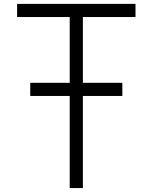

<svg xmlns="http://www.w3.org/2000/svg" viewBox="-20 -953 773 973"><path d="M66.7 -866.7V-933.3H666.7V-866.7H400V-533.3H600V-466.7H400V0H333.3V-466.7H133.3V-533.3H333.3V-866.7Z"/></svg>

Font: Galmuri14 Regular
Style: Regular
Weight: 400
Designer: Lee Minseo (quiple)
Version: Version 2.399;hotconv 1.1.1;makeotfexe 2.6.0 DEVELOPMENT